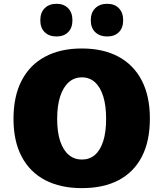

<svg xmlns="http://www.w3.org/2000/svg" viewBox="-20 -976 857 1007"><path d="M409.2 10.7Q297.4 10.7 217 -31.2Q136.7 -73.2 93.8 -154.3Q50.8 -235.4 50.8 -353Q50.8 -470.7 93.3 -553Q135.7 -635.3 216.1 -678.5Q296.4 -721.7 408.7 -721.7Q522 -721.7 601.8 -678.5Q681.6 -635.3 723.9 -553.2Q766.1 -471.2 766.1 -354.5Q766.1 -235.4 723.9 -154.1Q681.6 -72.8 602.1 -31Q522.5 10.7 409.2 10.7ZM409.7 -139.2Q449.2 -139.2 477.5 -163.3Q505.9 -187.5 521.2 -235.1Q536.6 -282.7 536.6 -352.5Q536.6 -421.9 521.5 -470.5Q506.3 -519 478 -544.7Q449.7 -570.3 409.2 -570.3Q369.6 -570.3 340.6 -544.7Q311.5 -519 295.7 -470.5Q279.8 -421.9 279.8 -352.5Q279.8 -282.2 295.9 -234.9Q312 -187.5 341.1 -163.3Q370.1 -139.2 409.7 -139.2ZM542 -784.7Q503.4 -784.7 479.7 -807.1Q456.1 -829.6 456.1 -869.6Q456.1 -910.2 479.7 -933.1Q503.4 -956.1 542 -956.1Q580.6 -956.1 603.3 -933.1Q626 -910.2 626 -869.6Q626 -829.6 603.3 -807.1Q580.6 -784.7 542 -784.7ZM276.4 -784.7Q237.8 -784.7 214.6 -807.1Q191.4 -829.6 191.4 -869.6Q191.4 -910.2 214.6 -933.1Q237.8 -956.1 276.4 -956.1Q314.5 -956.1 337.2 -933.1Q359.9 -910.2 359.9 -869.6Q359.9 -829.6 337.2 -807.1Q314.5 -784.7 276.4 -784.7Z"/></svg>

Font: Comme Black
Style: Regular
Weight: 900
Version: Version 1.000;gftools[0.9.27]